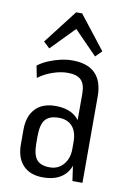

<svg xmlns="http://www.w3.org/2000/svg" viewBox="-87 -822 602 884"><g transform="rotate(10 214.0 -380.5)"><path d="M289 -178V-404Q289 -448 269.5 -467.5Q250 -487 207 -487Q173 -487 136 -474Q99 -461 70 -439L59 -495Q80 -511 107 -522.5Q134 -534 162.5 -540.5Q191 -547 218 -547Q289 -547 325 -511Q361 -475 361 -404V0H314ZM177 7Q117 7 84 -27.5Q51 -62 51 -126V-194Q51 -257 84 -292Q117 -327 178 -327Q243 -327 278 -293Q313 -259 313 -195V-127Q313 -62 277.5 -27.5Q242 7 177 7ZM200 -44Q239 -44 263.5 -72.5Q288 -101 288 -145V-177Q288 -225 266 -250.5Q244 -276 202 -276Q158 -276 139 -253Q120 -230 120 -175V-143Q120 -89 138.5 -66.5Q157 -44 200 -44ZM74 -610 196 -768H224L346 -612L317 -583L198 -705H222L103 -583Z"/></g></svg>

Font: Pathway Extreme Condensed Light
Style: Regular
Weight: 300
Width: 3
Version: Version 1.001;gftools[0.9.26]